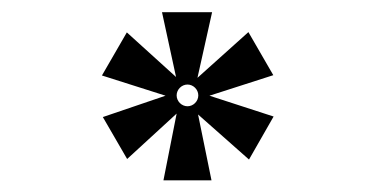

<svg xmlns="http://www.w3.org/2000/svg" viewBox="-20 -493 626 320"><path d="M252.4 -192.4H332.5L310.1 -302.2L395 -227.1L436 -298.8L329.1 -333.5L435.5 -367.7L394 -439.5L309.1 -363.3L333.5 -472.7H250L273.4 -364.7L191.4 -439L149.9 -367.2L255.9 -333.5L151.4 -297.9L191.9 -228L274.4 -303.7ZM292.5 -315.9C282.7 -315.9 274.4 -324.2 274.4 -334C274.4 -343.8 282.7 -352.1 292.5 -352.1C302.2 -352.1 310.5 -343.8 310.5 -334C310.5 -324.2 302.2 -315.9 292.5 -315.9Z"/></svg>

Font: Cascadia Mono PL ExtraLight
Style: Regular
Weight: 200
Monospace: yes
Designer: Aaron Bell
Foundry: Saja Typeworks
Version: Version 2404.023